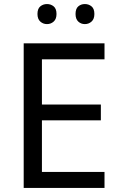

<svg xmlns="http://www.w3.org/2000/svg" viewBox="-20 -928 596 948"><path d="M496 0H97V-714H496V-635H187V-412H478V-334H187V-79H496ZM165 -859Q165 -885 179 -896.5Q193 -908 212 -908Q231 -908 245 -896.5Q259 -885 259 -859Q259 -834 245 -821.5Q231 -809 212 -809Q193 -809 179 -821.5Q165 -834 165 -859ZM353 -859Q353 -885 366.5 -896.5Q380 -908 399 -908Q418 -908 432 -896.5Q446 -885 446 -859Q446 -834 432 -821.5Q418 -809 399 -809Q380 -809 366.5 -821.5Q353 -834 353 -859Z"/></svg>

Font: Noto Sans Tirhuta
Style: Regular
Weight: 400
Designer: Monotype Design Team
Foundry: Monotype Imaging Inc.
Version: Version 2.003; ttfautohint (v1.8.4.7-5d5b)